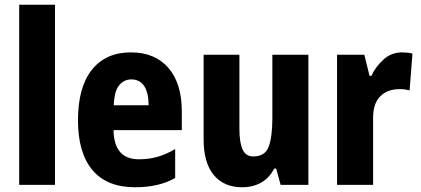

<svg xmlns="http://www.w3.org/2000/svg" viewBox="-20 -780 1774 810"><path d="M212 0H61V-760H212Z M532 -559Q634 -559 690.5 -493.5Q747 -428 747 -310V-231H459Q461 -108 566 -108Q607 -108 643 -118Q679 -128 719 -151V-29Q650 10 550 10Q431 10 370 -62.5Q309 -135 309 -272Q309 -412 367.5 -485.5Q426 -559 532 -559ZM534 -445Q503 -445 482.5 -420Q462 -395 460 -336H607Q607 -388 588.5 -416.5Q570 -445 534 -445Z M1281 -549V0H1164L1145 -69H1137Q1116 -29 1081.5 -9.5Q1047 10 1001 10Q925 10 882 -41.5Q839 -93 839 -192V-549H990V-237Q990 -179 1003.5 -149.5Q1017 -120 1048 -120Q1099 -120 1114 -162.5Q1129 -205 1129 -281V-549Z M1676 -559Q1686 -559 1697 -558Q1708 -557 1720 -554L1708 -399Q1700 -401 1688.5 -402.5Q1677 -404 1666 -404Q1614 -404 1583.5 -373Q1553 -342 1554 -278V0H1402V-549H1517L1539 -460H1547Q1564 -498 1597.5 -528.5Q1631 -559 1676 -559Z"/></svg>

Font: Noto Sans Telugu Condensed ExtraBold
Style: Regular
Weight: 800
Width: 3
Designer: Jelle Bosma - Monotype Design Team
Foundry: Monotype Imaging Inc.
Version: Version 2.005; ttfautohint (v1.8.4.7-5d5b)